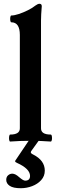

<svg xmlns="http://www.w3.org/2000/svg" viewBox="-20 -745 310 1016"><path d="M34 4Q30 4 28.5 -4.9Q27 -13.8 28.5 -23.4Q30 -33 34 -33Q85 -33 85 -66V-560Q85 -627 40 -627Q36 -627 34.5 -636Q33 -645 34.5 -654Q36 -663 40 -663Q56 -663 80 -671Q104 -679 128 -691Q152 -703 168 -716Q180 -725 189 -725Q201 -725 201 -712Q199 -685 198 -669.1Q197 -653.2 197 -636.3V-66Q197 -33 248 -33Q253 -33 254.5 -23.4Q256 -13.8 254.5 -4.9Q253 4 248 4Q221.3 2 194.7 1Q168 0 141 0Q114 0 87.5 1Q61 2 34 4ZM90 251Q50 251 31.5 238.5Q13 226 13 207Q13 191 23 182.5Q33 174 45 174Q53 174 62 178.5Q71 183 82 193Q103 211 113 211Q139 211 139 186Q139 148 70 117Q60 113 60 108Q60 106 63 102L135 -5H188L147 52Q143 57 143 61Q143 67 156 73Q217 104 217 158Q217 187 198 208Q179 229 150 240Q121 251 90 251Z"/></svg>

Font: Junicode VF
Style: Regular
Weight: 400
Designer: Peter S. Baker
Version: Version 2.213